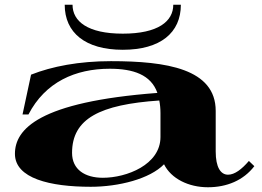

<svg xmlns="http://www.w3.org/2000/svg" viewBox="-20 -773 1106 810"><path d="M363 15C480 15 612 -18 672 -80C702 -19 776 17 857 17C937 17 1007 -12 1053 -72L1030 -94C1000 -59 970 -36 942 -36C911 -36 890 -67 890 -134V-305C890 -483 682 -515 448 -515C314 -515 199 -493 111 -458L75 -290H100C171 -427 298 -483 443 -483C542 -483 617 -458 644 -381C143 -343 43 -228 43 -124C43 -20 192 15 363 15ZM414 -23C338 -23 284 -58 284 -128C284 -273 402 -332 652 -349C655 -334 657 -316 657 -296V-195C657 -78 514 -23 414 -23ZM286 -753H253C253 -635 340 -563 498 -563C657 -563 743 -635 743 -753H711C711 -683 647 -631 498 -631C350 -631 286 -683 286 -753Z"/></svg>

Font: Sprat Extended
Style: Bold
Weight: 700
Width: 9
Designer: Ethan Nakache
Foundry: Collletttivo
Version: Version 2.000;Glyphs 3.2 (3217)